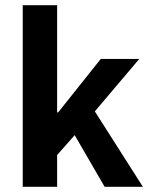

<svg xmlns="http://www.w3.org/2000/svg" viewBox="-20 -723 579 743"><path d="M68 0V-703H201V-288H205L370 -495H519L347 -292L533 0H385L269 -200L201 -123V0Z"/></svg>

Font: Assistant
Style: Bold
Weight: 700
Designer: Hebrew By Ben Nathan, Latin by Paul Hunt
Version: Version 2.001;PS 002.001;hotconv 1.0.88;makeotf.lib2.5.64775